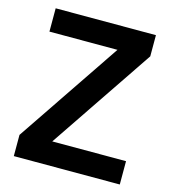

<svg xmlns="http://www.w3.org/2000/svg" viewBox="-105 -788 790 875"><g transform="rotate(15 290.0 -350.0)"><path d="M40 0H540V-110H192L523 -600V-700H50V-590H371L40 -100Z"/></g></svg>

Font: CommitMono-dimboump
Style: Bold
Weight: 700
Monospace: yes
Designer: Eigil Nikolajsen
Foundry: Eigil Nikolajsen
Version: Version 1.143